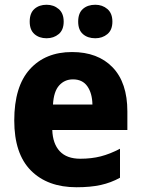

<svg xmlns="http://www.w3.org/2000/svg" viewBox="-20 -778 594 808"><path d="M283 -559Q392 -559 454 -494.5Q516 -430 516 -309V-231H200Q202 -173 231.5 -141.5Q261 -110 318 -110Q365 -110 404 -120Q443 -130 485 -152V-30Q447 -9 404 0.5Q361 10 302 10Q180 10 110 -60.5Q40 -131 40 -271Q40 -414 105.5 -486.5Q171 -559 283 -559ZM287 -444Q252 -444 229 -418.5Q206 -393 203 -338H369Q368 -386 347.5 -415Q327 -444 287 -444ZM105 -687Q105 -723 125 -740.5Q145 -758 176 -758Q206 -758 227 -740Q248 -722 248 -687Q248 -652 227 -634.5Q206 -617 176 -617Q145 -617 125 -634.5Q105 -652 105 -687ZM309 -687Q309 -723 329 -740.5Q349 -758 381 -758Q411 -758 432 -740Q453 -722 453 -687Q453 -652 432 -634.5Q411 -617 381 -617Q349 -617 329 -634.5Q309 -652 309 -687Z"/></svg>

Font: Noto Sans SemiCondensed ExtraBold
Style: Regular
Weight: 800
Width: 4
Designer: Monotype Design Team
Foundry: Monotype Imaging Inc.
Version: Version 2.013; ttfautohint (v1.8.4.7-5d5b)